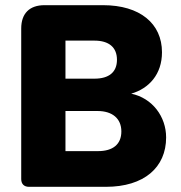

<svg xmlns="http://www.w3.org/2000/svg" viewBox="-20 -722 699 742"><path d="M345 -565C401 -565 432 -539 432 -491C432 -443 401 -418 345 -418H233V-565ZM92 0H389C537 0 622 -75 622 -191C622 -271 569 -343 487 -360C556 -380 606 -435 606 -520C606 -631 521 -702 378 -702H152C94 -702 62 -670 62 -612V-30C62 -11 73 0 92 0ZM357 -293C414 -293 449 -264 449 -214C449 -164 416 -138 359 -138H233V-293Z"/></svg>

Font: Arvore Sans
Style: Bold
Weight: 700
Designer: Jonny Pinhorn (Latin) Dan Schunck (customization for Arvore)
Version: Version 1.000;Glyphs 3.3 (3305)